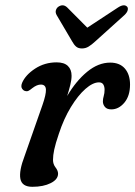

<svg xmlns="http://www.w3.org/2000/svg" viewBox="-20 -709 520 739"><path d="M78 -358.5Q70.5 -359.5 65 -367.8Q59.5 -376 65 -390Q78 -420.5 115 -444.8Q152 -469 198 -469Q227 -469 241.2 -455.2Q255.5 -441.5 255.5 -417.5Q255.5 -402 250.5 -381.8Q245.5 -361.5 238.5 -339.5Q273 -398 315.8 -433Q358.5 -468 404 -468Q441 -468 460.8 -445Q480.5 -422 480.5 -383.5Q480.5 -340 458.8 -314Q437 -288 408.5 -288Q391.5 -288 383.8 -297.5Q376 -307 376 -318.5Q376 -328.5 379.2 -339.2Q382.5 -350 382.5 -363.5Q382.5 -376 377.5 -384Q372.5 -392 361 -392Q337.5 -392 308.8 -366.8Q280 -341.5 252.8 -296.8Q225.5 -252 206.5 -194Q193.5 -156 188.8 -133.5Q184 -111 184 -93.5Q184 -77 193.8 -64.5Q203.5 -52 203.5 -40.5Q203.5 -18.5 175.2 -4.2Q147 10 104.5 10Q64.5 10 58.5 -20.5Q52.5 -51 75 -109.5L143.5 -305Q157.5 -345 156.8 -364.2Q156 -383.5 137 -383.5Q122 -383.5 104 -369.5Q97.5 -364 91 -360.2Q84.5 -356.5 78 -358.5ZM347 -550Q333 -537 321.2 -529.8Q309.5 -522.5 295.5 -522.5Q281 -522.5 272.8 -529.8Q264.5 -537 257.5 -550L198 -651Q192.5 -661 195.2 -669.8Q198 -678.5 204.5 -683Q223 -695.5 239 -680L316 -602.5L434 -680Q458 -695.5 469.5 -683Q473.5 -678.5 471.5 -669.8Q469.5 -661 459 -651Z"/></svg>

Font: Fraunces 9pt SuperSoft
Style: Italic
Weight: 400
Italic angle: -16°
Version: Version 1.000;[b76b70a41]